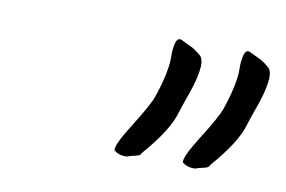

<svg xmlns="http://www.w3.org/2000/svg" viewBox="-39 -714 495 332"><g transform="rotate(10 209.0 -548.0)"><path d="M377 -655Q379 -654 386.5 -650.5Q394 -647 397 -645.5Q400 -644 405.5 -640Q411 -636 414 -633Q426 -618 402 -554Q396 -537 394 -530Q385 -498 343 -450Q343 -446 333.5 -444Q324 -442 319 -440Q305 -439 296 -447Q294 -456 319 -495.5Q344 -535 349.5 -551Q355 -567 358 -579Q365 -607 364.5 -622Q364 -637 367 -647.5Q370 -658 377 -655ZM257 -655Q259 -654 266.5 -650.5Q274 -647 277 -645.5Q280 -644 285.5 -640Q291 -636 294 -633Q306 -618 282 -554Q276 -537 274 -530Q265 -498 223 -450Q223 -446 213.5 -444Q204 -442 199 -440Q185 -439 176 -447Q174 -456 199 -495.5Q224 -535 229.5 -551Q235 -567 238 -579Q245 -607 244.5 -622Q244 -637 247 -647.5Q250 -658 257 -655Z"/></g></svg>

Font: Caveat
Style: Regular
Weight: 400
Designer: Pablo Impallari
Foundry: Creative Lab NY
Version: Version 1.096; ttfautohint (v1.3)